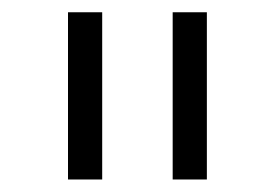

<svg xmlns="http://www.w3.org/2000/svg" viewBox="-20 -760 444 310"><path d="M89.8 -470.2V-740.2H145V-470.2ZM258.8 -470.2V-740.2H314V-470.2Z"/></svg>

Font: Anuphan Light
Style: Regular
Weight: 300
Designer: Mike Abbink, Paul van der Laan, Pieter van Rosmalen, Mint Tantisuwanna
Foundry: Bold Monday; Cadson Demak
Version: Version 3.002;hotconv 1.0.109;makeotfexe 2.5.65596